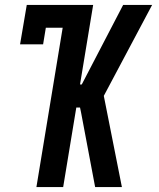

<svg xmlns="http://www.w3.org/2000/svg" viewBox="-20 -755 640 775"><path d="M127 0 233 -643H165L154 -576H61L88 -735H356L303 -414H310L477 -735H594L399 -368L472 0H364L307 -302L303 -321H288L235 0Z"/></svg>

Font: Iosevka Slab Semibold Extended
Style: Italic
Weight: 600
Width: 7
Italic angle: -9°
Monospace: yes
Designer: Belleve Invis
Foundry: Belleve Invis
Version: Version 11.1.0; ttfautohint (v1.8.3)